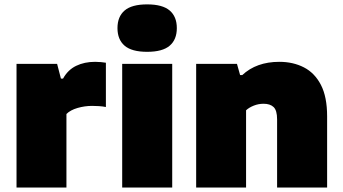

<svg xmlns="http://www.w3.org/2000/svg" viewBox="-20 -834 1524 854"><path d="M53.5 0V-550H234L251 -484.5H260.5Q282 -523.5 318.8 -541.2Q355.5 -559 403 -559Q416 -559 428.8 -557.8Q441.5 -556.5 451 -555V-358Q436.5 -361 419.8 -362Q403 -363 389.5 -363Q357 -363 325 -353.8Q293 -344.5 275.5 -327V0Z M523.5 0V-550H746V0ZM634.5 -603.5Q566 -603.5 534.2 -630.8Q502.5 -658 502.5 -709Q502.5 -760 534.2 -787.2Q566 -814.5 634.5 -814.5Q703 -814.5 734.8 -787.2Q766.5 -760 766.5 -709Q766.5 -658 734.8 -630.8Q703 -603.5 634.5 -603.5Z M852.5 0V-550H1034L1048 -500H1057.5Q1120.5 -559 1222.5 -559Q1284 -559 1332 -534.2Q1380 -509.5 1407.5 -456.2Q1435 -403 1435 -316.5V0H1212.5V-303Q1212.5 -343 1197 -357.8Q1181.5 -372.5 1152.5 -372.5Q1129.5 -372.5 1108.8 -364.2Q1088 -356 1074.5 -343.5V0Z"/></svg>

Font: Encode Sans Semi Expanded Black
Style: Regular
Weight: 900
Width: 6
Designer: Multiple Designers
Foundry: Impallari Type
Version: Version 3.000; ttfautohint (v1.8.3) -l 8 -r 50 -G 200 -x 14 